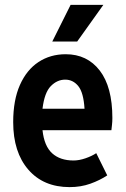

<svg xmlns="http://www.w3.org/2000/svg" viewBox="-20 -755 515 786"><path d="M34 -255Q34 -345 61.5 -407Q89 -469 137.5 -501Q186 -533 249 -533Q337 -533 388.5 -466Q440 -399 440 -272Q440 -257 438.5 -244Q437 -231 436 -222H154Q161 -157 193.5 -127.5Q226 -98 281 -98Q304 -98 330 -107Q356 -116 374 -128L419 -37Q389 -17 350 -3Q311 11 265 11Q158 11 96 -60.5Q34 -132 34 -255ZM247 -429Q214 -429 188 -402.5Q162 -376 154 -310H326Q322 -376 300.5 -402.5Q279 -429 247 -429ZM194 -585 269 -735H403L296 -585Z"/></svg>

Font: Radio Canada Condensed SemiBold
Style: Regular
Weight: 600
Width: 3
Designer: Charles Daoud, Etienne Aubert Bonn, Alexandre Saumier Demers, Jacques Le Bailly
Foundry: Radio-Canada
Version: Version 2.104; ttfautohint (v1.8.4.7-5d5b);gftools[0.9.28.de